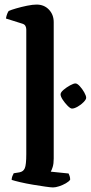

<svg xmlns="http://www.w3.org/2000/svg" viewBox="-20 -820 397 840"><path d="M212 0Q203 0 178.5 -3.5Q154 -7 124 -12Q94 -17 68.5 -23Q43 -29 31 -33Q31 -41 34 -49Q37 -57 40 -62L65 -66Q82 -69 88.5 -84Q95 -99 95 -146V-691Q95 -699 91.5 -706Q88 -713 79 -716L6 -739Q8 -751 11.5 -759.5Q15 -768 18 -772Q29 -777 51.5 -783.5Q74 -790 98.5 -795Q123 -800 140 -800Q173 -800 194 -778Q215 -756 215 -723V-126Q215 -104 210.5 -89.5Q206 -75 202 -69L280 -61Q282 -57 284.5 -50Q287 -43 287 -34Q282 -26 268 -18Q254 -10 238.5 -5Q223 0 212 0ZM295 -345Q288 -345 276 -357Q264 -369 254.5 -383.5Q245 -398 245 -407Q245 -416 258 -427Q271 -438 286.5 -446.5Q302 -455 310 -455Q318 -455 329 -443Q340 -431 348.5 -416Q357 -401 357 -392Q357 -385 346 -373.5Q335 -362 320 -353.5Q305 -345 295 -345Z"/></svg>

Font: Texturina 12pt SemiBold
Style: Regular
Weight: 600
Designer: Guillermo Torres Carreño
Foundry: Omnibus-Type
Version: Version 1.002